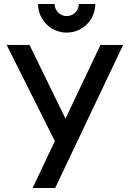

<svg xmlns="http://www.w3.org/2000/svg" viewBox="-20 -946 648 966"><path d="M315.5 -782C342 -782 366 -788.5 388 -801.5C432 -827 459.5 -873.5 459.5 -926H376.5C376.5 -893 350 -865 315.5 -865C282.5 -865 254.5 -893 254.5 -926H171.5C171.5 -899.5 178 -875.5 191 -853.5C216.5 -809.5 263.5 -782 315.5 -782ZM599.5 -720H485.5L309.5 -349L128.5 -720H13.5L256 -236L144 0H257.5Z"/></svg>

Font: Vela Sans SemBd
Style: Regular
Weight: 600
Designer: Principal design: Mikhail Sharanda - project Manrope.
Design modification: Ravid Balaliev
Foundry: Mikhail Sharanda
Version: Version 1.001